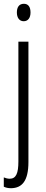

<svg xmlns="http://www.w3.org/2000/svg" viewBox="-27 -752 241 1013"><path d="M62 -686C62 -659 75 -640 98 -640C121 -640 134 -658 134 -686C134 -713 124 -732 99 -732C73 -732 62 -713 62 -686ZM32 241C89 240 123 203 123 103V-532H70V100C70 162 58 191 24 191C14 191 2 188 -7 184V233C3 238 15 241 32 241Z"/></svg>

Font: Noto Sans Myanmar UI ExtraCondensed Light
Style: Regular
Weight: 300
Width: 2
Designer: Monotype Design Team
Foundry: Monotype Imaging Inc.
Version: Version 2.103